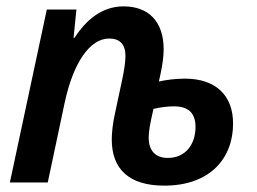

<svg xmlns="http://www.w3.org/2000/svg" viewBox="-20 -573 807 603"><path d="M496 10C639 10 712 -75 712 -185C712 -274 657 -326 561 -326C530 -326 501 -322 479 -317L484 -340C490 -368 494 -395 494 -418C494 -506 446 -553 368 -553C300 -553 250 -510 214 -454H211L220 -543H127L11 0H130L183 -250C210 -376 262 -452 323 -452C357 -452 374 -433 374 -397C374 -379 370 -352 364 -324L342 -221C334 -187 331 -155 331 -135C331 -42 385 10 496 10ZM507 -77C467 -77 447 -101 447 -141C447 -161 451 -183 462 -231C484 -236 505 -239 526 -239C571 -239 594 -219 594 -174C594 -120 563 -77 507 -77Z"/></svg>

Font: Noto Sans SemiCondensed SemiBold
Style: Italic
Weight: 600
Width: 4
Italic angle: -12°
Designer: Monotype Design Team
Foundry: Monotype Imaging Inc.
Version: Version 2.013